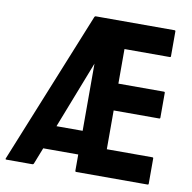

<svg xmlns="http://www.w3.org/2000/svg" viewBox="-78 -774 853 853"><g transform="rotate(10 348.0 -348.0)"><path d="M6 0Q0 0 2 -5L280 -691Q282 -696 287 -696H642Q646 -696 646 -692V-579Q646 -575 642 -575H437V-419H643Q647 -419 647 -415V-302Q647 -298 643 -298H437V-123H643Q647 -123 647 -119V-4Q647 0 643 0H320Q316 0 316 -4V-78H158L129 -4Q127 0 123 0ZM199 -185H317V-488Z"/></g></svg>

Font: AL Dynamic
Style: Regular
Weight: 400
Version: Version 1.000; ttfautohint (v1.8.2) -l 8 -r 50 -G 200 -x 14 